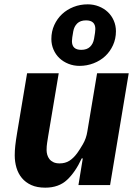

<svg xmlns="http://www.w3.org/2000/svg" viewBox="-20 -854 640 886"><path d="M362 -123H357Q328 -60 289.5 -24Q251 12 189 12Q151 12 124.5 0Q98 -12 81 -32.5Q64 -53 56 -80Q48 -107 48 -137Q48 -159 50.5 -182Q53 -205 59 -241L105 -516H251L202 -224Q200 -210 197.5 -195Q195 -180 195 -161Q195 -151 198 -140Q201 -129 208 -120Q215 -111 226.5 -105.5Q238 -100 255 -100Q281 -100 300 -112Q319 -124 336 -147Q347 -162 362.5 -188.5Q378 -215 383 -247L428 -516H574L488 0H342ZM347 -550Q320 -550 296 -559.5Q272 -569 254.5 -585.5Q237 -602 227 -625Q217 -648 217 -674Q217 -709 230.5 -738.5Q244 -768 266.5 -789Q289 -810 319.5 -822Q350 -834 385 -834Q412 -834 436 -824.5Q460 -815 477.5 -798.5Q495 -782 505 -759Q515 -736 515 -710Q515 -675 501.5 -645.5Q488 -616 465.5 -595Q443 -574 412 -562Q381 -550 347 -550ZM355 -624Q381 -624 395.5 -638Q410 -652 414 -675Q417 -693 418.5 -702.5Q420 -712 420 -720Q420 -760 377 -760Q351 -760 336.5 -746Q322 -732 318 -709Q315 -691 313.5 -681.5Q312 -672 312 -664Q312 -624 355 -624Z"/></svg>

Font: IBM Plex Mono
Style: Bold Italic
Weight: 700
Italic angle: -9°
Monospace: yes
Designer: Mike Abbink, Paul van der Laan, Pieter van Rosmalen
Foundry: Bold Monday
Version: Version 2.3